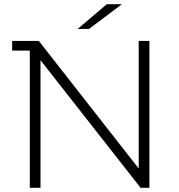

<svg xmlns="http://www.w3.org/2000/svg" viewBox="-20 -895 854 915"><path d="M561 -875 404 -757H350L489 -875ZM641 -700H692V0H650L173 -608V0H122V-654H38V-700H165L641 -92Z"/></svg>

Font: mBank Light
Style: Regular
Weight: 300
Designer: Julieta Ulanovsky
Foundry: Julieta Ulanovsky
Version: Version 7.200;PS 007.200;hotconv 1.0.88;makeotf.lib2.5.64775